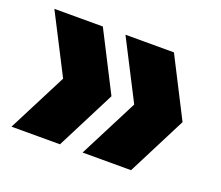

<svg xmlns="http://www.w3.org/2000/svg" viewBox="-82 -619 771 670"><g transform="rotate(20 303.0 -284.0)"><path d="M15.5 -65.5 127.5 -284.5 15.5 -503H195.5L307 -284.5L195.5 -65.5ZM279.5 -65.5 391.5 -284.5 279.5 -503H459.5L571 -284.5L459.5 -65.5Z"/></g></svg>

Font: Encode Sans Semi Condensed ExBd
Style: Regular
Weight: 800
Width: 4
Designer: Multiple Designers
Foundry: Impallari Type
Version: Version 2.000